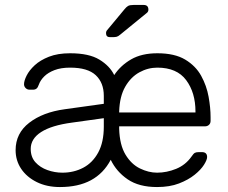

<svg xmlns="http://www.w3.org/2000/svg" viewBox="-20 -745 921 775"><path d="M424 -595Q408 -595 408 -611Q408 -619 413 -624L482 -707Q490 -717 497 -721Q504 -725 519 -725H560Q579 -725 579 -706Q579 -699 574 -694L465 -605Q457 -598 450.5 -596.5Q444 -595 434 -595ZM222 10Q169 10 128.5 -10Q88 -30 65.5 -63.5Q43 -97 43 -139Q43 -207 98 -249.5Q153 -292 241 -304L399 -326V-358Q399 -411 366.5 -441.5Q334 -472 263 -472Q226 -472 200 -462Q174 -452 158.5 -436.5Q143 -421 137 -404Q133 -392 127.5 -387.5Q122 -383 113 -383H99Q90 -383 83.5 -389.5Q77 -396 77 -405Q77 -419 87.5 -440Q98 -461 120 -481.5Q142 -502 177.5 -516Q213 -530 263 -530Q339 -530 381 -504.5Q423 -479 441 -442Q467 -481 509.5 -505.5Q552 -530 615 -530Q685 -530 727.5 -504.5Q770 -479 792 -439Q814 -399 822 -354.5Q830 -310 830 -272V-257Q830 -247 823.5 -241Q817 -235 807 -235H461V-225Q463 -160 486.5 -121Q510 -82 545 -65Q580 -48 614 -48Q653 -48 691 -63.5Q729 -79 753 -113Q761 -125 766.5 -128Q772 -131 783 -131H795Q816 -131 816 -111Q816 -100 803.5 -80Q791 -60 765.5 -39.5Q740 -19 702.5 -4.5Q665 10 614 10Q541 10 495.5 -21Q450 -52 427 -100Q398 -45 347 -17.5Q296 10 222 10ZM232 -48Q278 -48 316 -68Q354 -88 376.5 -129.5Q399 -171 399 -234V-268L270 -250Q188 -239 146 -212Q104 -185 104 -144Q104 -111 123 -90Q142 -69 171.5 -58.5Q201 -48 232 -48ZM461 -291H769V-295Q769 -371 731.5 -421.5Q694 -472 615 -472Q577 -472 542.5 -453Q508 -434 485.5 -395Q463 -356 461 -295Z"/></svg>

Font: Rubik Light Light
Style: Regular
Weight: 300
Version: Version 2.101